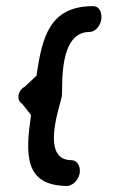

<svg xmlns="http://www.w3.org/2000/svg" viewBox="-20 -606 394 631"><path d="M203 5.2C229.1 0 240.2 -24.9 242 -37.6C245.1 -60.1 233.7 -79.6 214.9 -79.6C157.8 -79.6 152 -133.1 160.1 -189.8C166.5 -234.8 181.6 -277.8 183.4 -290.3C187 -316.1 169.9 -501 274.1 -501C293 -501 309.8 -520.5 313 -543C314.8 -555.7 312.3 -585 286 -585.8C143.4 -585.8 118.2 -485 100.1 -357.4C83.7 -342.1 65.6 -325 60.9 -320.6C51.1 -315.9 42.6 -304.9 40.9 -292.6C39.3 -281 43.3 -270.1 53.1 -264.7C56.2 -260.7 68 -245.6 81.9 -227.8C63.7 -99.4 58.2 5.2 203 5.2Z"/></svg>

Font: Hi.
Style: Bold
Weight: 400
Designer: Mew Too, Robert Jablonski
Foundry: Cannot Into Space Fonts
Version: Version 1.996